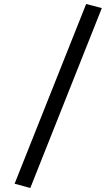

<svg xmlns="http://www.w3.org/2000/svg" viewBox="-20 -829 554 953"><path d="M52.5 82.9 407.6 -809.1 485.4 -788.9 130.4 104.1Z"/></svg>

Font: Fira Sans Variable
Style: Italic
Weight: 397
Italic angle: -8°
Designer: Carrois Corporate & Edenspiekermann AG
Foundry: Carrois Corporate GbR & Edenspiekermann AG
Version: Version 4.202